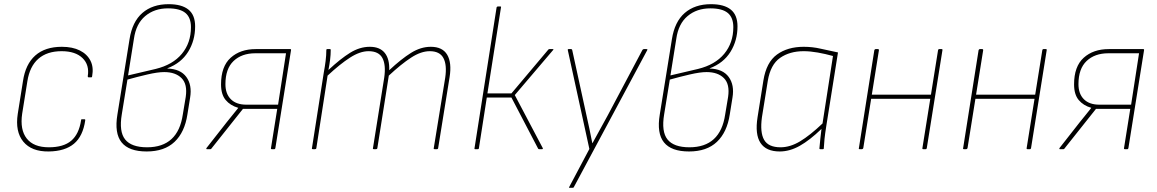

<svg xmlns="http://www.w3.org/2000/svg" viewBox="-20 -714 5538 919"><path d="M213 11Q131 12 91.5 -36Q52 -84 65 -169L90 -326Q102 -407 149 -448.5Q196 -490 276 -490Q327 -490 362 -472.5Q397 -455 413 -423.5Q429 -392 421 -349Q421 -344 417 -344H404Q400 -344 400 -349Q409 -403 375 -436Q341 -469 275 -469Q205 -469 163.5 -432.5Q122 -396 111 -325L86 -169Q75 -93 108 -51Q141 -9 214 -9Q284 -9 321 -40.5Q358 -72 368 -138Q368 -143 371 -143H385Q389 -143 388 -138Q377 -62 334 -26Q291 10 213 11Z M682 11Q597 11 562 -32.5Q527 -76 542 -166L600 -526Q613 -610 661.5 -652Q710 -694 787 -694Q850 -694 882 -668Q914 -642 914 -588Q914 -520 880.5 -466Q847 -412 781 -387V-386Q844 -384 872 -345.5Q900 -307 890 -247L877 -166Q864 -81 815.5 -35Q767 11 682 11ZM684 -9Q832 -9 855 -166L869 -250Q878 -311 849 -340Q820 -369 766 -369Q735 -369 685.5 -357.5Q636 -346 590 -333L563 -167Q549 -84 579 -46.5Q609 -9 684 -9ZM593 -353 725 -384Q807 -404 850.5 -456.5Q894 -509 894 -584Q894 -630 867.5 -652Q841 -674 784 -674Q719 -674 675 -637Q631 -600 621 -528Z M970 0Q968 0 967.5 -1.5Q967 -3 968 -5L1066 -130Q1080 -147 1093.5 -164Q1107 -181 1120 -197V-198Q1082 -209 1060 -235.5Q1038 -262 1038 -310Q1038 -396 1084 -437.5Q1130 -479 1204 -479H1369Q1374 -479 1373 -474L1298 -5Q1297 0 1293 0H1281Q1276 0 1277 -5L1307 -193H1143L992 -3Q991 0 987 0ZM1159 -213H1311L1349 -459H1202Q1137 -459 1098 -422Q1059 -385 1059 -311Q1059 -265 1085 -239Q1111 -213 1159 -213Z M1477 0Q1472 0 1473 -4L1530 -368Q1535 -394 1538.5 -422Q1542 -450 1542 -475Q1542 -479 1546 -479H1560Q1563 -479 1563 -475Q1563 -452 1560 -428Q1557 -404 1552 -379Q1610 -433 1656 -461.5Q1702 -490 1750 -490Q1798 -490 1821.5 -461Q1845 -432 1843 -378Q1901 -432 1947.5 -461Q1994 -490 2042 -490Q2098 -490 2120.5 -452Q2143 -414 2132 -345L2077 -4Q2076 0 2072 0H2060Q2055 0 2056 -4L2111 -342Q2120 -403 2102.5 -436Q2085 -469 2037 -469Q1995 -469 1947.5 -438Q1900 -407 1841 -352L1786 -4Q1785 0 1780 0H1769Q1764 0 1765 -4L1819 -342Q1828 -403 1810.5 -436Q1793 -469 1744 -469Q1703 -469 1655 -438Q1607 -407 1548 -352L1494 -4Q1493 0 1488 0Z M2626 -479Q2629 -479 2629 -477.5Q2629 -476 2627 -474L2444 -259L2578 -5Q2579 -3 2578 -1.5Q2577 0 2575 0H2561Q2558 0 2556 -2L2428 -247H2310L2272 -3Q2271 0 2267 0H2254Q2250 0 2251 -3L2357 -679Q2359 -683 2363 -683H2374Q2380 -683 2378 -679L2313 -267H2428L2604 -476Q2606 -479 2610 -479Z M2707 185Q2701 185 2705 180L2801 -1L2698 -473Q2696 -479 2702 -479H2713Q2718 -479 2719 -474L2786 -167Q2794 -133 2801 -98.5Q2808 -64 2815 -29H2816Q2834 -62 2852.5 -95.5Q2871 -129 2889 -162L3055 -475Q3058 -479 3062 -479H3074Q3077 -479 3078.5 -477.5Q3080 -476 3078 -474L2727 181Q2726 185 2720 185Z M3278 11Q3193 11 3158 -32.5Q3123 -76 3138 -166L3196 -526Q3209 -610 3257.5 -652Q3306 -694 3383 -694Q3446 -694 3478 -668Q3510 -642 3510 -588Q3510 -520 3476.5 -466Q3443 -412 3377 -387V-386Q3440 -384 3468 -345.5Q3496 -307 3486 -247L3473 -166Q3460 -81 3411.5 -35Q3363 11 3278 11ZM3280 -9Q3428 -9 3451 -166L3465 -250Q3474 -311 3445 -340Q3416 -369 3362 -369Q3331 -369 3281.5 -357.5Q3232 -346 3186 -333L3159 -167Q3145 -84 3175 -46.5Q3205 -9 3280 -9ZM3189 -353 3321 -384Q3403 -404 3446.5 -456.5Q3490 -509 3490 -584Q3490 -630 3463.5 -652Q3437 -674 3380 -674Q3315 -674 3271 -637Q3227 -600 3217 -528Z M3712 11Q3647 11 3620 -30Q3593 -71 3606 -153L3634 -329Q3648 -416 3699 -453Q3750 -490 3827 -490Q3869 -490 3907.5 -481Q3946 -472 3991 -463L3935 -111Q3929 -73 3926.5 -49Q3924 -25 3923 -3Q3923 0 3919 0H3906Q3902 0 3902 -3Q3904 -26 3906.5 -50Q3909 -74 3912 -97Q3856 -43 3808 -16Q3760 11 3712 11ZM3716 -9Q3762 -9 3809.5 -37.5Q3857 -66 3917 -123L3967 -446Q3931 -456 3894.5 -462.5Q3858 -469 3827 -469Q3760 -469 3714 -437Q3668 -405 3655 -327L3627 -153Q3617 -80 3637.5 -44.5Q3658 -9 3716 -9Z M4399 0Q4394 0 4395 -5L4470 -474Q4471 -479 4475 -479H4487Q4492 -479 4491 -474L4416 -5Q4415 0 4411 0ZM4095 0Q4089 0 4091 -5L4165 -474Q4167 -479 4171 -479H4182Q4187 -479 4187 -474L4112 -5Q4110 0 4106 0ZM4144 -241 4147 -261H4440L4437 -241Z M4898 0Q4893 0 4894 -5L4969 -474Q4970 -479 4974 -479H4986Q4991 -479 4990 -474L4915 -5Q4914 0 4910 0ZM4594 0Q4588 0 4590 -5L4664 -474Q4666 -479 4670 -479H4681Q4686 -479 4686 -474L4611 -5Q4609 0 4605 0ZM4643 -241 4646 -261H4939L4936 -241Z M5053 0Q5051 0 5050.5 -1.5Q5050 -3 5051 -5L5149 -130Q5163 -147 5176.5 -164Q5190 -181 5203 -197V-198Q5165 -209 5143 -235.5Q5121 -262 5121 -310Q5121 -396 5167 -437.5Q5213 -479 5287 -479H5452Q5457 -479 5456 -474L5381 -5Q5380 0 5376 0H5364Q5359 0 5360 -5L5390 -193H5226L5075 -3Q5074 0 5070 0ZM5242 -213H5394L5432 -459H5285Q5220 -459 5181 -422Q5142 -385 5142 -311Q5142 -265 5168 -239Q5194 -213 5242 -213Z"/></svg>

Font: Sofia Sans Semi Condensed Thin
Style: Italic
Weight: 250
Italic angle: -9°
Version: Version 4.100